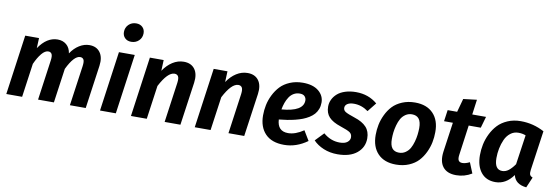

<svg xmlns="http://www.w3.org/2000/svg" viewBox="-58 -1231 4846 1674"><g transform="rotate(10 2364.5 -393.5)"><path d="M670.9 -545.9Q733.4 -545.9 765.4 -502.2Q797.4 -458.5 787.1 -383.8L732.9 0H592.8L643.1 -355Q648.9 -397.5 639.4 -413.3Q629.9 -429.2 608.9 -429.2Q554.7 -429.2 494.1 -304.2L451.2 0H311L360.8 -355Q366.7 -397.5 356.9 -413.3Q347.2 -429.2 327.1 -429.2Q297.9 -429.2 268.3 -393.8Q238.8 -358.4 211.9 -298.8L169.9 0H29.8L104 -529.8H226.1L222.2 -439.9Q293.9 -545.9 389.2 -545.9Q435.5 -545.9 467 -519.3Q498.5 -492.7 505.9 -443.8Q538.1 -492.2 581.3 -519Q624.5 -545.9 670.9 -545.9Z M1022.5 -637.2Q987.8 -637.2 966.8 -658Q945.8 -678.7 945.8 -710.9Q945.8 -750.5 972.7 -776.9Q999.5 -803.2 1039.6 -803.2Q1074.2 -803.2 1095.5 -782.5Q1116.7 -761.7 1116.7 -729Q1116.7 -689.5 1089.6 -663.3Q1062.5 -637.2 1022.5 -637.2ZM1073.7 -529.8 999.5 0H859.4L933.6 -529.8Z M1506.3 -545.9Q1571.3 -545.9 1603.8 -502Q1636.2 -458 1625.5 -380.9L1571.3 0H1431.6L1481.4 -355Q1486.8 -396.5 1476.8 -412.8Q1466.8 -429.2 1444.3 -429.2Q1383.8 -429.2 1315.4 -297.9L1273.4 0H1133.3L1207.5 -529.8H1329.6L1325.7 -434.1Q1360.4 -486.3 1407 -516.1Q1453.6 -545.9 1506.3 -545.9Z M2071.3 -545.9Q2136.2 -545.9 2168.7 -502Q2201.2 -458 2190.4 -380.9L2136.2 0H1996.6L2046.4 -355Q2051.8 -396.5 2041.7 -412.8Q2031.7 -429.2 2009.3 -429.2Q1948.7 -429.2 1880.4 -297.9L1838.4 0H1698.2L1772.5 -529.8H1894.5L1890.6 -434.1Q1925.3 -486.3 1971.9 -516.1Q2018.6 -545.9 2071.3 -545.9Z M2749.5 -402.8Q2749.5 -371.6 2739.3 -345.2Q2729 -318.8 2711.7 -299.3Q2694.3 -279.8 2668.5 -263.7Q2642.6 -247.6 2614 -236.6Q2585.4 -225.6 2549.8 -216.8Q2514.2 -208 2480.7 -202.9Q2447.3 -197.8 2408.2 -193.8Q2413.6 -90.8 2507.3 -90.8Q2571.8 -90.8 2644.5 -140.1L2696.3 -54.2Q2599.1 16.1 2490.2 16.1Q2380.9 16.1 2323.7 -43.5Q2266.6 -103 2266.6 -206.1Q2266.6 -252 2275.9 -297.4Q2285.2 -342.8 2307.6 -388.2Q2330.1 -433.6 2362.8 -468.3Q2395.5 -502.9 2446.8 -524.4Q2498 -545.9 2560.5 -545.9Q2650.4 -545.9 2700 -505.1Q2749.5 -464.4 2749.5 -402.8ZM2415.5 -284.2Q2607.4 -299.8 2607.4 -397Q2607.4 -417.5 2593.8 -432.9Q2580.1 -448.2 2550.3 -448.2Q2520.5 -448.2 2496.6 -434.3Q2472.7 -420.4 2456.8 -396Q2440.9 -371.6 2431.2 -344Q2421.4 -316.4 2415.5 -284.2Z M3031.2 -545.9Q3142.1 -545.9 3220.2 -479L3157.2 -399.9Q3098.6 -442.9 3031.2 -442.9Q2993.7 -442.9 2972.9 -429.4Q2952.1 -416 2952.1 -393.1Q2952.1 -371.1 2972.7 -358.4Q2993.2 -345.7 3055.2 -325.2Q3126 -302.7 3161.1 -264.6Q3196.3 -226.6 3196.3 -165Q3196.3 -85 3134.8 -34.4Q3073.2 16.1 2963.4 16.1Q2896 16.1 2839.8 -7.3Q2783.7 -30.8 2748 -68.8L2820.3 -144Q2884.8 -87.9 2965.3 -87.9Q3009.8 -87.9 3032.5 -106Q3055.2 -124 3055.2 -148.9Q3055.2 -177.2 3034.9 -191.9Q3014.6 -206.5 2949.2 -228Q2877.4 -251.5 2844.7 -287.1Q2812 -322.8 2812 -379.9Q2812 -412.6 2826.2 -442.1Q2840.3 -471.7 2866.9 -495.1Q2893.6 -518.6 2936 -532.2Q2978.5 -545.9 3031.2 -545.9Z M3481 16.1Q3377.4 16.1 3320.3 -43.5Q3263.2 -103 3263.2 -208Q3263.2 -253.9 3272.2 -298.8Q3281.2 -343.8 3303 -389.2Q3324.7 -434.6 3356.9 -468.8Q3389.2 -502.9 3440.2 -524.4Q3491.2 -545.9 3554.2 -545.9Q3657.7 -545.9 3714.8 -486.1Q3772 -426.3 3771 -321.8Q3771 -276.4 3762.2 -231.7Q3753.4 -187 3731.9 -141.6Q3710.4 -96.2 3678.5 -61.8Q3646.5 -27.3 3595.5 -5.6Q3544.4 16.1 3481 16.1ZM3489.7 -90.8Q3521.5 -90.8 3546.6 -107.9Q3571.8 -125 3586.2 -150.6Q3600.6 -176.3 3610.1 -210.2Q3619.6 -244.1 3623 -273.4Q3626.5 -302.7 3627 -332Q3627 -387.7 3606.4 -413.8Q3585.9 -439.9 3544.9 -439.9Q3513.2 -439.9 3488 -422.9Q3462.9 -405.8 3448.2 -379.9Q3433.6 -354 3424.3 -320.1Q3415 -286.1 3411.6 -256.6Q3408.2 -227.1 3408.2 -198.2Q3408.2 -142.6 3428.5 -116.7Q3448.7 -90.8 3489.7 -90.8Z M4047.9 -429.2 4011.7 -167Q4005.9 -129.4 4015.4 -113.8Q4024.9 -98.1 4049.8 -98.1Q4076.7 -98.1 4113.8 -116.2L4151.9 -22.9Q4088.4 16.1 4013.7 16.1Q3933.6 16.1 3896 -31.7Q3858.4 -79.6 3870.6 -168L3907.7 -429.2H3829.6L3843.8 -529.8H3927.7L3960.4 -648.9L4079.6 -663.1L4061.5 -529.8H4183.6L4154.8 -429.2Z M4489.3 -545.9Q4600.6 -545.9 4698.2 -493.2L4648.4 -145Q4644.5 -115.7 4649.4 -101.8Q4654.3 -87.9 4675.3 -79.1L4635.3 14.2Q4537.1 4.4 4519 -74.2Q4454.6 16.1 4361.3 16.1Q4279.3 16.1 4234.1 -40.3Q4189 -96.7 4189 -192.9Q4189 -240.2 4198.7 -287.6Q4208.5 -335 4231.4 -382.1Q4254.4 -429.2 4288.1 -465.1Q4321.8 -501 4373.8 -523.4Q4425.8 -545.9 4489.3 -545.9ZM4486.3 -442.9Q4446.8 -442.9 4416.3 -419.2Q4385.7 -395.5 4368.7 -357.4Q4351.6 -319.3 4343.3 -277.3Q4335 -235.4 4335 -192.9Q4335 -89.8 4403.3 -89.8Q4433.6 -89.8 4460 -110.1Q4486.3 -130.4 4513.2 -168.9L4551.3 -431.2Q4522 -442.9 4486.3 -442.9Z"/></g></svg>

Font: FiraGO SemiBold
Style: Italic
Weight: 600
Italic angle: -8°
Designer: bBox Type GmbH
Foundry: bBox Type GmbH
Version: Version 1.001;PS 001.001;hotconv 1.0.88;makeotf.lib2.5.64775